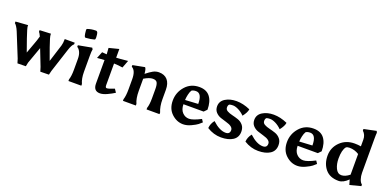

<svg xmlns="http://www.w3.org/2000/svg" viewBox="-15 -1585 4912 2446"><g transform="rotate(20 2440.5 -362.5)"><path d="M161 -478Q161 -455 204 -329L264 -159Q296 -249 316 -301Q335 -350 351 -408Q330 -453 320 -461V-483L472 -490V-475Q472 -447 516 -322L575 -159Q639 -359 649.5 -395.5Q660 -432 660 -476V-486H796L795 -463Q768 -444 743 -365L639 -45L626 9L510 11L492 -47L405 -270L324 -44L313 9L200 11L182 -47L51 -370Q37 -404 20.5 -429Q4 -454 -6 -459V-481L161 -493Z M1014 -717Q1023 -709 1026.5 -683Q1030 -657 1030 -643Q1030 -629 1028 -618L1019 -610Q975 -597 904 -592L893 -597Q885 -610 880.5 -640Q876 -670 876 -681.5Q876 -693 876 -697L885 -705Q939 -723 992 -723H1003ZM1033 -393V-179Q1033 -84 1062 -22V0H887V-22Q904 -73 904 -157V-305Q904 -360 887 -396.5Q870 -433 844 -447V-469L1027 -503L1039 -483Q1033 -460 1033 -393Z M1357 -116Q1357 -80 1376 -80Q1403 -80 1477 -111L1507 -66Q1467 -40 1412 -14.5Q1357 11 1316 11Q1228 11 1228 -90V-408Q1213 -408 1129 -401L1165 -491Q1183 -488 1229 -486Q1227 -532 1223 -571L1357 -605V-487Q1397 -488 1514 -500L1475 -397Q1424 -406 1357 -408Z M1935 -499Q2010 -499 2051 -452.5Q2092 -406 2092 -318V-191Q2092 -92 2122 -22V0H1946V-22Q1963 -69 1963 -157V-282Q1963 -340 1949 -367.5Q1935 -395 1889 -395Q1843 -395 1772 -353V-189Q1772 -84 1801 -22V0H1626V-22Q1643 -73 1643 -164V-298Q1643 -417 1583 -447V-469L1745 -500L1756 -481Q1764 -457 1767 -417Q1818 -458 1855.5 -478.5Q1893 -499 1935 -499Z M2446 19Q2359 19 2290 -46Q2221 -111 2221 -221.5Q2221 -332 2294 -415.5Q2367 -499 2483 -499Q2581 -499 2629 -436Q2677 -373 2677 -262L2639 -223H2365Q2366 -151 2403.5 -112Q2441 -73 2493.5 -73Q2546 -73 2652 -128L2677 -90Q2658 -72 2634 -53Q2610 -34 2553.5 -7.5Q2497 19 2446 19ZM2460 -435Q2423 -435 2401 -420Q2385 -395 2376 -354Q2367 -313 2366 -281L2541 -291Q2541 -435 2460 -435Z M2993 -65Q3050 -65 3050 -120Q3050 -171 2953 -197Q2913 -208 2873 -222Q2833 -236 2805 -267Q2777 -298 2777 -346Q2777 -415 2839 -453.5Q2901 -492 2990 -492Q3079 -492 3176 -449Q3171 -405 3122 -343Q3082 -383 3039 -404Q2996 -425 2964 -425Q2932 -425 2915 -418Q2900 -405 2900 -375.5Q2900 -346 2928.5 -330Q2957 -314 2998 -304.5Q3039 -295 3080 -281Q3121 -267 3149.5 -233.5Q3178 -200 3178 -146Q3178 -68 3117.5 -28.5Q3057 11 2957 11Q2857 11 2766 -46Q2770 -106 2811 -157Q2910 -65 2993 -65Z M3497 -65Q3554 -65 3554 -120Q3554 -171 3457 -197Q3417 -208 3377 -222Q3337 -236 3309 -267Q3281 -298 3281 -346Q3281 -415 3343 -453.5Q3405 -492 3494 -492Q3583 -492 3680 -449Q3675 -405 3626 -343Q3586 -383 3543 -404Q3500 -425 3468 -425Q3436 -425 3419 -418Q3404 -405 3404 -375.5Q3404 -346 3432.5 -330Q3461 -314 3502 -304.5Q3543 -295 3584 -281Q3625 -267 3653.5 -233.5Q3682 -200 3682 -146Q3682 -68 3621.5 -28.5Q3561 11 3461 11Q3361 11 3270 -46Q3274 -106 3315 -157Q3414 -65 3497 -65Z M3994 19Q3907 19 3838 -46Q3769 -111 3769 -221.5Q3769 -332 3842 -415.5Q3915 -499 4031 -499Q4129 -499 4177 -436Q4225 -373 4225 -262L4187 -223H3913Q3914 -151 3951.5 -112Q3989 -73 4041.5 -73Q4094 -73 4200 -128L4225 -90Q4206 -72 4182 -53Q4158 -34 4101.5 -7.5Q4045 19 3994 19ZM4008 -435Q3971 -435 3949 -420Q3933 -395 3924 -354Q3915 -313 3914 -281L4089 -291Q4089 -435 4008 -435Z M4554 19Q4436 19 4375 -54Q4314 -127 4314 -236.5Q4314 -346 4391.5 -422.5Q4469 -499 4588 -499Q4632 -499 4673 -492V-582Q4673 -648 4628 -689V-711L4795 -746L4805 -724Q4802 -705 4802 -648V-181Q4802 -135 4815.5 -95Q4829 -55 4851 -40L4853 -18L4703 21Q4692 -10 4683 -47Q4617 19 4554 19ZM4458 -250Q4458 -174 4485 -117.5Q4512 -61 4563 -61Q4614 -61 4673 -108V-388Q4614 -426 4544 -426Q4514 -426 4497 -413Q4458 -365 4458 -250Z"/></g></svg>

Font: Asul
Style: Bold
Weight: 700
Designer: Mariela Monsalve
Foundry: Mariela Monsalve
Version: Version 1.002